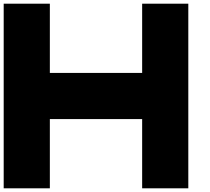

<svg xmlns="http://www.w3.org/2000/svg" viewBox="-20 -820 1140 1040"><path d="M750 -425H250V-800H0V200H250V-175H750V200H1000V-800H750Z"/></svg>

Font: Kubos
Style: Regular
Weight: 400
Version: Version 001.000